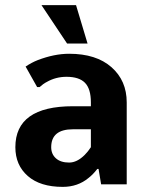

<svg xmlns="http://www.w3.org/2000/svg" viewBox="-20 -720 580 750"><path d="M242 -550 142 -700H277L322 -550ZM225 10Q137 10 88.5 -32.5Q40 -75 40 -145Q40 -305 265 -305H335V-320Q335 -373 312 -396.5Q289 -420 240 -420Q198 -420 163 -400Q149 -393 135 -380H125L80 -460Q104 -476 127 -485Q192 -510 250 -510Q356 -510 415.5 -457.5Q475 -405 475 -320V0H375L365 -60H360Q343 -38 326 -25Q284 10 225 10ZM250 -85Q281 -85 311 -115Q324 -128 335 -145V-215H265Q180 -215 180 -145Q180 -118 198.5 -101.5Q217 -85 250 -85Z"/></svg>

Font: Scada
Style: Bold
Weight: 700
Designer: Jovanny Lemonad
Foundry: Jovanny Lemonad
Version: Version 4.100;PS 004.100;hotconv 1.0.88;makeotf.lib2.5.64775